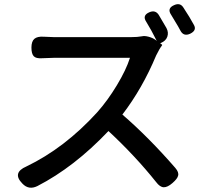

<svg xmlns="http://www.w3.org/2000/svg" viewBox="-20 -858 947 910"><path d="M86 12Q36 -39 105 -69Q286 -156 440 -325Q490 -381 534 -454Q578 -527 596 -584H236Q217 -584 179 -582Q151 -580 140 -591.5Q129 -603 129 -632.5Q129 -662 143 -674Q157 -686 187 -684Q223 -682 236 -682H418H600Q632 -682 653 -686Q665 -689 684 -684Q703 -679 717 -669L723 -664Q696 -718 673 -755Q653 -785 688 -800Q716 -812 732 -788Q753 -753 769 -725Q780 -704 773 -684Q766 -664 742 -654L739 -653L747 -647Q750 -645 748 -643Q735 -626 720 -595Q655 -439 560 -315Q685 -207 811 -62Q829 -41 824 -25Q821 -11 797.5 9.5Q774 30 756 29.5Q738 29 720 5Q621 -119 494 -237Q332 -66 157 24Q116 44 86 12ZM835 -713Q824 -734 812 -753Q798 -777 791 -788Q770 -819 806 -834Q833 -846 848 -824Q881 -774 899 -740Q914 -714 881 -698Q850 -684 835 -713Z"/></svg>

Font: GenSenRounded JP M
Style: Regular
Weight: 500
Version: Version 1.501;PS 1;hotconv 16.6.51;makeotf.lib2.5.65220